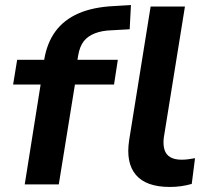

<svg xmlns="http://www.w3.org/2000/svg" viewBox="-20 -731 829 761"><path d="M78 0 141 -396H32L48 -494H185L151 -464L155 -493Q166 -561 200 -607Q234 -653 291.5 -678Q349 -703 432 -707L499 -711L494 -615L423 -611Q385 -610 356.5 -599Q328 -588 312 -567.5Q296 -547 290 -512L284 -476L268 -494H447L432 -396H277L213 0ZM653 10Q559 10 518.5 -38Q478 -86 492 -176L577 -705H713L629 -184Q626 -157 632 -137.5Q638 -118 655 -108Q672 -98 700 -98Q714 -98 728 -100Q742 -102 753 -104L740 -2Q719 4 697.5 7Q676 10 653 10Z"/></svg>

Font: Nunito Sans 10pt SemiExpanded
Style: Bold Italic
Weight: 700
Width: 6
Italic angle: -9°
Designer: Vernon Adams
Foundry: Vernon Adams
Version: Version 3.101;gftools[0.9.27]